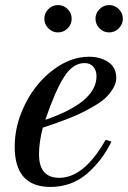

<svg xmlns="http://www.w3.org/2000/svg" viewBox="-20 -726 505 758"><path d="M397 -174 420 -167Q383 -91 322.5 -39.5Q262 12 179 12Q38 12 38 -147Q38 -232 79 -314.5Q120 -397 189 -449.5Q258 -502 332 -502Q376 -502 407.5 -481Q439 -460 439 -418Q439 -397 426 -376Q413 -355 396 -339Q379 -323 348.5 -305.5Q318 -288 297 -278Q276 -268 239.5 -254Q203 -240 190.5 -236Q178 -232 149 -222Q134 -164 134 -117Q134 -24 214 -24Q312 -24 397 -174ZM361 -425Q361 -448 348.5 -462.5Q336 -477 314 -477Q267 -477 232 -421Q197 -365 159 -253Q361 -322 361 -425ZM373 -614Q357 -630 357 -652Q357 -674 373 -690Q389 -706 411 -706Q433 -706 449 -690Q465 -674 465 -652Q465 -630 449 -614Q433 -598 411 -598Q389 -598 373 -614ZM171 -614Q155 -630 155 -652Q155 -674 171 -690Q187 -706 209 -706Q231 -706 247 -690Q263 -674 263 -652Q263 -630 247 -614Q231 -598 209 -598Q187 -598 171 -614Z"/></svg>

Font: Justus
Style: Italic
Weight: 400
Italic angle: -12°
Version: Version 001.001